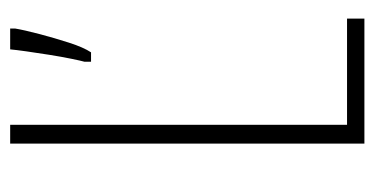

<svg xmlns="http://www.w3.org/2000/svg" viewBox="-204 -550 754 387"><g transform="rotate(-90 173.5 -357.0)"><path d="M77 0V-714H115V-35H329V0ZM309 -704Q306 -686 298 -655.5Q290 -625 280.5 -595.5Q271 -566 261 -551H242V-564Q244 -571 248 -590.5Q252 -610 256 -635Q260 -660 263 -681.5Q266 -703 267 -714H309Z"/></g></svg>

Font: Noto Sans Gujarati ExtraCondensed ExtraLight
Style: Regular
Weight: 200
Width: 2
Designer: Jelle Bosma - Monotype Design Team, Universal Thirst
Foundry: Monotype Imaging Inc.
Version: Version 2.106; ttfautohint (v1.8.4.7-5d5b)